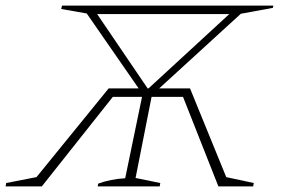

<svg xmlns="http://www.w3.org/2000/svg" viewBox="-37 -664 1002 684"><path d="M311 0 313 -10Q357 -26 409 -29L469 -319H365L112 0H-17L-15 -12L93 -33L350 -349H457L272 -616L181 -632L184 -644H937L935 -636L821 -615L530 -349H640L769 -33L867 -12L865 0H741L615 -319H503L446 -30L534 -12L532 0ZM309 -614 489 -349H492L780 -614Z"/></svg>

Font: Piazzolla Thin
Style: Italic
Weight: 100
Italic angle: -11.3°
Designer: Juan Pablo del Peral
Foundry: Huerta Tipografica
Version: Version 1.330